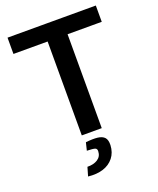

<svg xmlns="http://www.w3.org/2000/svg" viewBox="-167 -789 927 1130"><g transform="rotate(-20 296.5 -224.0)"><path d="M359 -690V0H234V-690ZM573 -690V-588H20V-690ZM243 46Q289 41 317.5 44.5Q346 48 360 63Q374 78 373 111Q371 157 346 188.5Q321 220 280 233Q239 246 186 240L202 185Q241 186 266.5 169.5Q292 153 293 121Q294 105 282 100.5Q270 96 231 95Z"/></g></svg>

Font: Exo 2 SemiBold
Style: Regular
Weight: 600
Designer: Natanael Gama
Foundry: Natanael Gama
Version: Version 2.010